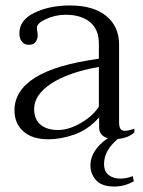

<svg xmlns="http://www.w3.org/2000/svg" viewBox="-20 -500 524 703"><path d="M361 100Q361 128 378 141Q395 154 421 154Q442 154 466 145L470 164Q435 183 399 183Q352 183 331.5 159.5Q311 136 311 106Q311 77 328 51.5Q345 26 375 6Q343 -3 343 -34V-70Q301 -24 251.5 -7Q202 10 157 10Q98 10 65.5 -19Q33 -48 33 -96Q33 -168 108 -215.5Q183 -263 342 -285V-340Q342 -393 309 -419.5Q276 -446 221 -446Q183 -446 149 -430.5Q115 -415 115 -398Q115 -392 116.5 -384.5Q118 -377 118 -370Q118 -357 110.5 -346.5Q103 -336 85 -336Q70 -336 60.5 -347Q51 -358 51 -378Q51 -427 106.5 -453.5Q162 -480 236 -480Q322 -480 369 -441.5Q416 -403 416 -337V-52Q416 -36 421 -28.5Q426 -21 437 -21Q450 -21 472 -29V-15Q450 5 411 9Q361 51 361 100ZM342 -255Q230 -235 167.5 -194Q105 -153 105 -101Q105 -63 128.5 -43.5Q152 -24 192 -24Q233 -24 277.5 -50.5Q322 -77 342 -110Z"/></svg>

Font: Taviraj Light
Style: Regular
Weight: 300
Designer: Katatrad Team
Foundry: CadsonDemak
Version: Version 1.001